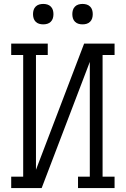

<svg xmlns="http://www.w3.org/2000/svg" viewBox="-20 -957 640 977"><path d="M37 0V-58H98V-677H37V-735H223V-677H163V-93L408 -735H563V-677H502V-58H563V0H377V-58H437V-642L192 0ZM400 -833Q389 -833 379 -836Q369 -839 361.5 -846.5Q354 -854 351 -864Q348 -874 348 -885Q348 -896 351 -906Q354 -916 361.5 -923.5Q369 -931 379 -934Q389 -937 400 -937Q411 -937 421 -934Q431 -931 438.5 -923.5Q446 -916 449 -906Q452 -896 452 -885Q452 -874 449 -864Q446 -854 438.5 -846.5Q431 -839 421 -836Q411 -833 400 -833ZM200 -833Q189 -833 179 -836Q169 -839 161.5 -846.5Q154 -854 151 -864Q148 -874 148 -885Q148 -896 151 -906Q154 -916 161.5 -923.5Q169 -931 179 -934Q189 -937 200 -937Q211 -937 221 -934Q231 -931 238.5 -923.5Q246 -916 249 -906Q252 -896 252 -885Q252 -874 249 -864Q246 -854 238.5 -846.5Q231 -839 221 -836Q211 -833 200 -833Z"/></svg>

Font: Iosevka Slab Light Extended
Style: Regular
Weight: 300
Width: 7
Monospace: yes
Designer: Belleve Invis
Foundry: Belleve Invis
Version: Version 11.1.0; ttfautohint (v1.8.3)